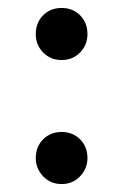

<svg xmlns="http://www.w3.org/2000/svg" viewBox="-20 -453 311 483"><path d="M135 10Q107 10 88.5 -9.5Q70 -29 70 -55Q70 -84 88.5 -102.5Q107 -121 135 -121Q163 -121 181.5 -102.5Q200 -84 200 -55Q200 -29 181.5 -9.5Q163 10 135 10ZM135 -302Q107 -302 88.5 -321Q70 -340 70 -367Q70 -396 88.5 -414.5Q107 -433 135 -433Q163 -433 181.5 -414.5Q200 -396 200 -367Q200 -340 181.5 -321Q163 -302 135 -302Z"/></svg>

Font: Outfit Thin
Style: Regular
Weight: 400
Version: Version 1.100;gftools[0.9.27]